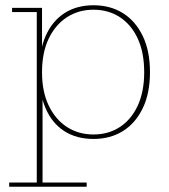

<svg xmlns="http://www.w3.org/2000/svg" viewBox="-20 -520 643 731"><path d="M336 9Q271 9 224.5 -21Q178 -51 153.5 -108Q129 -165 129 -245V-246Q129 -327 154 -383.5Q179 -440 225.5 -470Q272 -500 336 -500Q400 -500 448 -470Q496 -440 523.5 -383Q551 -326 551 -245Q551 -165 523.5 -108Q496 -51 448 -21Q400 9 336 9ZM336 -8Q393 -8 436.5 -36.5Q480 -65 504.5 -118Q529 -171 529 -245Q529 -320 504.5 -373Q480 -426 436.5 -454.5Q393 -483 336 -483Q279 -483 235 -454.5Q191 -426 165.5 -373Q140 -320 140 -245Q140 -171 165.5 -118Q191 -65 235 -36.5Q279 -8 336 -8ZM15 191V175H120V-474H26V-490H140V-321L135 -245L142 -163V175H310V191Z"/></svg>

Font: Montagu Slab 144pt Thin
Style: Regular
Weight: 250
Version: Version 1.000